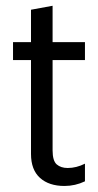

<svg xmlns="http://www.w3.org/2000/svg" viewBox="-20 -626 336 659"><path d="M201.2 12.3Q148.1 12.3 117.3 -15.4Q86.4 -43.2 86.4 -97.5V-419.8H24.7V-481.5H86.4V-592.6L160.5 -606.2V-481.5H271.6V-419.8H160.5V-109.9Q160.5 -74.1 174.7 -61.7Q188.9 -49.4 212.3 -49.4Q242 -49.4 271.6 -64.2V-3.7Q238.3 12.3 201.2 12.3Z"/></svg>

Font: Slabo 27px
Style: Regular
Weight: 400
Version: Version 1.02 Build 003a